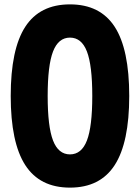

<svg xmlns="http://www.w3.org/2000/svg" viewBox="-20 -839 640 878"><path d="M300 19Q162 19 95.5 -84Q29 -187 29 -400Q29 -614 95.5 -716.5Q162 -819 300 -819Q438 -819 504.5 -716.5Q571 -614 571 -400Q571 -187 504.5 -84Q438 19 300 19ZM300 -133Q353 -133 377.5 -196.5Q402 -260 402 -400Q402 -540 377.5 -603.5Q353 -667 300 -667Q247 -667 222.5 -603.5Q198 -540 198 -400Q198 -260 222.5 -196.5Q247 -133 300 -133Z"/></svg>

Font: Martian Mono Condensed
Style: Bold
Weight: 700
Width: 3
Designer: Roman Shamin
Foundry: Evil Martians
Version: Version 1.000